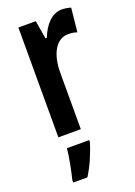

<svg xmlns="http://www.w3.org/2000/svg" viewBox="-148 -612 627 892"><g transform="rotate(-20 165.5 -166.0)"><path d="M277 -553C227 -553 189 -508 168 -453H161L146 -543H60V0H171V-279C171 -372 207 -435 266 -435C283 -435 298 -433 310 -428L322 -546C305 -551 291 -553 277 -553ZM190 71V61H80C77 101 62 174 53 209V221H123C150 179 175 122 190 71Z"/></g></svg>

Font: Noto Sans Devanagari ExtraCondensed SemiBold
Style: Regular
Weight: 600
Width: 2
Designer: Jelle Bosma - Monotype Design Team
Foundry: Monotype Imaging Inc.
Version: Version 2.004